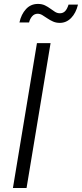

<svg xmlns="http://www.w3.org/2000/svg" viewBox="-20 -944 412 964"><path d="M233.9 -727.5 113.3 0H44.9L165.5 -727.5ZM280.3 -829.1Q261.7 -829.1 246.3 -835.9Q231 -842.8 217.8 -851.8Q204.6 -860.8 192.9 -867.9Q181.2 -875 169.4 -875Q152.3 -875 141.1 -861.8Q129.9 -848.6 126 -831.1H77.6Q86.4 -872.1 110.4 -898.2Q134.3 -924.3 170.4 -924.3Q190.9 -924.3 205.8 -917Q220.7 -909.7 232.9 -900.6Q245.1 -891.6 256.3 -884.5Q267.6 -877.4 280.8 -877.4Q296.4 -877.4 306.6 -887.7Q316.9 -897.9 324.2 -920.9H371.6Q361.3 -878.4 337.2 -853.8Q313 -829.1 280.3 -829.1Z"/></svg>

Font: Inter 20pt Light
Style: Italic
Weight: 300
Italic angle: -9.3988°
Version: Version 4.001;git-66647c0bb